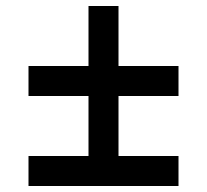

<svg xmlns="http://www.w3.org/2000/svg" viewBox="-20 -620 690 640"><path d="M275 -100V-300H75V-400H275V-600H375V-400H575V-300H375V-100ZM575 0H75V-100H575Z"/></svg>

Font: Monoikos Medium
Style: Regular
Weight: 500
Designer: Brian Krent
Version: Version 0.088